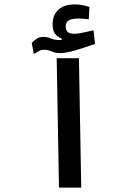

<svg xmlns="http://www.w3.org/2000/svg" viewBox="-20 -848 626 868"><path d="M246.6 0 236.3 -585H336.9L347.2 0ZM132.8 -603.5 123.5 -654.3Q134.8 -666 147 -673.6Q159.2 -681.2 174.8 -681.2Q192.4 -681.2 210 -674.1Q227.5 -667 247.6 -667Q259.8 -667 265.1 -668.9Q270.5 -670.9 287.1 -675.8L282.2 -653.8L259.8 -662.1L258.8 -673.8Q239.3 -680.7 228.5 -695.8Q217.8 -710.9 217.8 -738.8Q217.8 -780.3 244.1 -804.2Q270.5 -828.1 319.3 -828.1Q337.4 -828.1 354.7 -824.5Q372.1 -820.8 384.3 -816.4L381.3 -760.7Q370.1 -762.2 358.4 -763.2Q346.7 -764.2 338.4 -764.2Q304.2 -764.2 290.8 -755.9Q277.3 -747.6 277.3 -730Q277.3 -711.4 286.1 -703.4Q294.9 -695.3 317.4 -695.3Q331.5 -695.3 356 -700.7Q380.4 -706.1 402.8 -710.9L409.7 -649.4Q384.8 -641.1 355.7 -631.3Q326.7 -621.6 299.6 -614.7Q272.5 -607.9 252.4 -607.9Q230 -607.9 213.4 -615.5Q196.8 -623 180.2 -623Q166.5 -623 156 -617.2Q145.5 -611.3 132.8 -603.5Z"/></svg>

Font: Cascadia Mono
Style: Regular
Weight: 400
Monospace: yes
Designer: Aaron Bell
Foundry: Saja Typeworks
Version: Version 2404.023